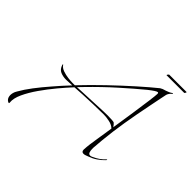

<svg xmlns="http://www.w3.org/2000/svg" viewBox="-210 -751 1006 1006"><g transform="rotate(45 293.5 -248.0)"><path d="M-2 95Q0 106 -12 98.5Q-24 91 -27 76Q-28 74 -28 67Q-28 59 -25.5 49Q-23 39 -16 28Q2 -4 30.5 -41.5Q59 -79 94 -119Q111 -139 129 -159Q147 -179 166 -199H165Q154 -199 143.5 -198Q133 -197 122 -197Q99 -197 80 -205Q61 -213 53 -238Q52 -241 53.5 -242.5Q55 -244 57 -240Q66 -227 85 -220.5Q104 -214 124.5 -211.5Q145 -209 158 -209H175Q232 -269 291.5 -326Q351 -383 406 -432Q461 -481 502 -514Q512 -521 532 -526Q539 -528 549 -532.5Q559 -537 564 -541Q567 -543 569.5 -541.5Q572 -540 568 -538Q562 -534 556.5 -526.5Q551 -519 549 -512Q547 -503 541.5 -476Q536 -449 528.5 -411Q521 -373 513 -331.5Q505 -290 499 -252Q493 -216 488 -177Q483 -138 480 -106.5Q477 -75 476 -58Q475 -54 475 -48Q475 -42 475 -37Q475 -25 478.5 -15Q482 -5 492 -5Q498 -5 506 -9Q524 -17 539 -27.5Q554 -38 566 -51Q570 -56 570.5 -52.5Q571 -49 567 -46Q552 -30 532 -16.5Q512 -3 489 5Q483 7 475.5 10Q468 13 461 13Q446 13 446 -4Q447 -24 450 -48Q453 -72 457 -94L471 -184Q457 -198 433 -203Q409 -208 391 -208Q355 -208 314 -206.5Q273 -205 237.5 -203.5Q202 -202 181 -200Q153 -170 120.5 -131Q88 -92 59 -50.5Q30 -9 12.5 29Q-5 67 -2 95ZM473 -196Q483 -259 492 -320.5Q501 -382 507 -426.5Q513 -471 513 -483Q513 -491 508 -491Q499 -491 461 -461Q410 -419 345 -361Q280 -303 215 -236L190 -210L369 -218Q374 -218 385.5 -218.5Q397 -219 410 -219Q426 -219 440 -218Q454 -217 457 -215Q465 -208 473 -196ZM478 -586Q477 -586 477 -587Q477 -589 480.5 -593.5Q484 -598 485 -598H614Q615 -598 615 -597Q615 -595 612.5 -590.5Q610 -586 608 -586Z"/></g></svg>

Font: Explora
Style: Regular
Weight: 400
Designer: Robert E. Leuschke
Foundry: Robert E. Leuschke
Version: Version 1.010